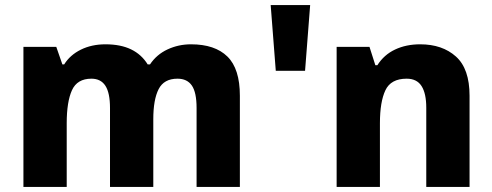

<svg xmlns="http://www.w3.org/2000/svg" viewBox="-20 -734 1934 754"><path d="M730 -560Q824 -560 873 -512Q922 -464 922 -358V0H752V-310Q752 -371 733.5 -398Q715 -425 677 -425Q624 -425 603 -384Q582 -343 582 -266V0H412V-310Q412 -369 394 -397Q376 -425 339 -425Q283 -425 262.5 -379.5Q242 -334 242 -250V0H72V-550H201L225 -481H232Q255 -518 297.5 -539Q340 -560 394 -560Q454 -560 495 -540Q536 -520 560 -481H569Q595 -520 638 -540Q681 -560 730 -560Z M1198 -714 1178 -456H1063L1043 -714Z M1630 -560Q1717 -560 1770.5 -512Q1824 -464 1824 -358V0H1654V-311Q1654 -367 1635.5 -396Q1617 -425 1577 -425Q1515 -425 1493.5 -379.5Q1472 -334 1472 -250V0H1302V-550H1431L1454 -478H1462Q1488 -519 1531.5 -539.5Q1575 -560 1630 -560Z"/></svg>

Font: Noto Kufi Arabic ExtraBold
Style: Regular
Weight: 800
Designer: Monotype Design Team, David Williams, Khaled Hosny
Foundry: Google LLC
Version: Version 2.109; ttfautohint (v1.8.4.7-5d5b)